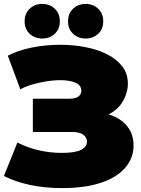

<svg xmlns="http://www.w3.org/2000/svg" viewBox="-30 -946 723 982"><path d="M287 16Q197 16 121.5 -0.5Q46 -17 -10 -46L59 -217Q112 -190 169.5 -177Q227 -164 286 -164Q354 -164 384.5 -179.5Q415 -195 415 -222Q415 -242 396.5 -256.5Q378 -271 337 -271H138V-441H321Q358 -441 372 -453Q386 -465 386 -481Q386 -511 355 -523.5Q324 -536 280 -536Q244 -536 204.5 -529.5Q165 -523 130.5 -512.5Q96 -502 74 -489L10 -661Q60 -688 131.5 -702.5Q203 -717 278 -717Q343 -717 404.5 -705.5Q466 -694 515.5 -669.5Q565 -645 594.5 -607.5Q624 -570 624 -518Q624 -474 600 -430.5Q576 -387 526 -361Q587 -342 620 -301Q653 -260 653 -202Q653 -137 610 -87.5Q567 -38 485.5 -11Q404 16 287 16ZM186 -749Q148 -749 122 -773Q96 -797 96 -837Q96 -877 122 -901.5Q148 -926 186 -926Q224 -926 250 -901.5Q276 -877 276 -837Q276 -797 250 -773Q224 -749 186 -749ZM408 -749Q370 -749 344 -773Q318 -797 318 -837Q318 -877 344 -901.5Q370 -926 408 -926Q446 -926 472 -901.5Q498 -877 498 -837Q498 -797 472 -773Q446 -749 408 -749Z"/></svg>

Font: Montserrat Black
Style: Regular
Weight: 900
Designer: Julieta Ulanovsky
Foundry: Julieta Ulanovsky
Version: Version 9.000; ttfautohint (v1.8.4.7-5d5b)